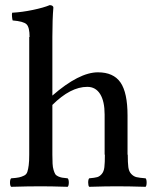

<svg xmlns="http://www.w3.org/2000/svg" viewBox="-20 -719 599 741"><path d="M182.1 -576.2V-350.1Q285.2 -439.9 357.9 -439.9Q418 -439.9 445.1 -400.6Q472.2 -361.3 472.2 -272.9V-122.1H473.1Q473.1 -90.3 475.3 -73.7Q477.5 -57.1 486.6 -47.6Q495.6 -38.1 506.6 -35.4Q517.6 -32.7 542 -30.8Q545.9 -26.4 545.9 -14.4Q545.9 -2.4 542 2Q477.5 0 429.2 0Q388.7 0 324.2 2Q320.3 -2.4 320.3 -14.4Q320.3 -26.4 324.2 -30.8Q345.7 -32.7 355.2 -35.4Q364.7 -38.1 372.8 -47.6Q380.9 -57.1 382.8 -73.7Q384.8 -90.3 384.8 -122.1H383.8V-276.9Q383.8 -328.1 366.5 -356Q349.1 -383.8 316.9 -383.8Q252 -383.8 182.1 -314V-122.1Q182.1 -101.1 182.9 -87.2Q183.6 -73.2 186.8 -63Q189.9 -52.7 193.1 -47.4Q196.3 -42 204.3 -38.3Q212.4 -34.7 219.7 -33.4Q227.1 -32.2 241.2 -30.8Q245.6 -26.4 245.6 -14.4Q245.6 -2.4 241.2 2Q176.8 0 138.2 0Q87.4 0 22.9 2Q18.6 -2.4 18.6 -14.4Q18.6 -26.4 22.9 -30.8Q43.5 -32.2 53.5 -34.4Q63.5 -36.6 73 -41.3Q82.5 -45.9 85.7 -56.2Q88.9 -66.4 90.8 -81.3Q92.8 -96.2 92.8 -122.1V-576.2H94.2Q94.2 -613.8 82.5 -625.2Q70.8 -636.7 28.8 -640.1Q27.3 -645 26.4 -654.5Q25.4 -664.1 26.9 -669.9Q64.9 -671.9 106.9 -680.7Q148.9 -689.5 171.9 -699.2Q178.2 -699.2 182.1 -696.5Q186 -693.8 186 -689.9Q182.1 -645.5 182.1 -576.2Z"/></svg>

Font: Common Serif News
Style: Regular
Weight: 450
Designer: Philipp H. Poll, Khaled Hosny
Foundry: Stefan Peev, Context Ltd.
Version: Version 1.026